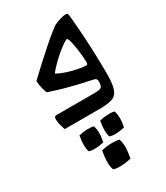

<svg xmlns="http://www.w3.org/2000/svg" viewBox="-214 -638 919 1061"><g transform="rotate(-30 245.5 -107.5)"><path d="M404 -509Q408 -469 412 -408.5Q416 -348 418.5 -280.5Q421 -213 421 -150Q421 -82 409 -50Q397 -18 368 -9Q339 0 287 0H66Q58 -23 54 -39Q50 -55 50 -73Q50 -90 65 -90Q124 -90 187 -90Q250 -90 310 -90Q345 -90 353 -99.5Q361 -109 361 -133Q361 -144 356.5 -150Q352 -156 329 -160Q309 -164 269.5 -173Q230 -182 180.5 -195.5Q131 -209 81 -226Q74 -245 69 -265.5Q64 -286 63 -308Q94 -338 136.5 -377Q179 -416 224 -455.5Q269 -495 309 -524Q326 -533 350.5 -540Q375 -547 386 -547Q397 -547 399.5 -540Q402 -533 404 -509ZM175 -291Q196 -279 230 -268Q264 -257 296.5 -251Q329 -245 345 -245Q355 -245 355 -259Q355 -277 352.5 -304.5Q350 -332 345.5 -359.5Q341 -387 335.5 -406Q330 -425 324 -425Q319 -425 301 -413Q283 -401 259.5 -381.5Q236 -362 213 -339Q190 -316 173 -295Q172 -293 175 -291ZM299 202Q307 224 307 252.5Q307 281 299 323Q264 331 233.5 332Q203 333 186 326Q171 285 186 205Q220 197 252 197Q284 197 299 202ZM354 54Q360 73 360.5 97Q361 121 354 156Q324 163 299 163.5Q274 164 259 158Q247 123 259 57Q288 50 314.5 49.5Q341 49 354 54ZM214 68Q220 87 220.5 111Q221 135 214 170Q184 177 159 177.5Q134 178 119 172Q107 137 119 71Q148 64 174.5 63.5Q201 63 214 68Z"/></g></svg>

Font: Ruwudu
Style: Regular
Weight: 400
Designer: Becca Hirsbrunner Spalinger
Foundry: SIL International
Version: Version 3.000